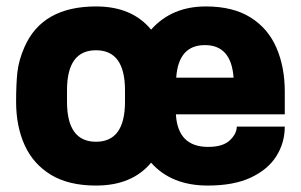

<svg xmlns="http://www.w3.org/2000/svg" viewBox="-20 -563 934 596"><path d="M625 13Q512 13 449 -58Q390 13 278 13Q193 13 138 -20.5Q83 -54 56.5 -112.5Q30 -171 30 -247Q30 -302 34 -339Q38 -376 56 -417Q111 -543 278 -543Q390 -543 449 -471Q513 -543 619 -543Q703 -543 757.5 -509Q812 -475 838 -415Q864 -355 864 -279V-208H526Q532 -107 626 -107Q672 -107 693.5 -127.5Q715 -148 715 -170H864Q864 -120 838 -78.5Q812 -37 759 -12Q706 13 625 13ZM278 -123Q368 -123 368 -247V-283Q368 -407 278 -407Q188 -407 188 -283V-247Q188 -123 278 -123ZM705 -322Q698 -423 616 -423Q534 -423 527 -322Z"/></svg>

Font: Tanohe Sans
Style: Bold
Weight: 700
Designer: Village Type and Design LLC & Cristiano Sobral
Foundry: Cooper Hewitt Smithsonian Design Museum
Version: Version 1.00;September 29, 2021;FontCreator 13.0.0.2655 64-b